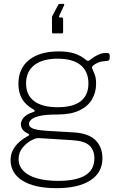

<svg xmlns="http://www.w3.org/2000/svg" viewBox="-20 -806 622 1001"><path d="M257 -632Q251 -632 251 -639V-715Q251 -717 251.5 -718.5Q252 -720 252 -721L283 -780Q285 -784 288 -785Q291 -786 297 -786H310Q313 -786 314.5 -783.5Q316 -781 314 -778L289 -724Q287 -720 288 -717.5Q289 -715 293 -715H301Q309 -715 309 -706V-640Q309 -632 302 -632H257ZM533 -530Q544 -530 548 -527Q552 -524 552 -517V-504Q552 -497 549 -493Q546 -489 535 -488Q516 -487 504 -484Q492 -481 480 -474Q456 -461 460 -451Q465 -438 473 -419.5Q481 -401 481 -369Q481 -325 460 -288.5Q439 -252 394.5 -230.5Q350 -209 279 -209Q222 -209 189.5 -202Q157 -195 144 -183.5Q131 -172 131 -160Q131 -142 156.5 -134Q182 -126 240 -123L360 -116Q440 -112 477 -76Q514 -40 514 19Q514 94 451 134.5Q388 175 275 175Q160 175 97.5 136Q35 97 35 27Q35 -9 57.5 -40.5Q80 -72 127 -98Q138 -104 127 -109Q107 -118 98 -130.5Q89 -143 89 -159Q89 -170 95.5 -182Q102 -194 116.5 -204.5Q131 -215 156 -223Q162 -225 161 -228.5Q160 -232 155 -235Q114 -258 95 -290.5Q76 -323 76 -369Q76 -449 131.5 -493.5Q187 -538 286 -538Q336 -538 370 -526.5Q404 -515 429 -493Q434 -489 438 -488.5Q442 -488 447 -492Q457 -500 470 -508.5Q483 -517 499 -523.5Q515 -530 533 -530ZM280 -247Q361 -247 401 -278.5Q441 -310 441 -371Q441 -433 400.5 -466.5Q360 -500 280 -500Q202 -500 159 -466.5Q116 -433 116 -371Q116 -310 158.5 -278.5Q201 -247 280 -247ZM183 -86Q167 -87 142 -73.5Q117 -60 97 -35Q77 -10 77 23Q77 59 101.5 84.5Q126 110 172.5 123.5Q219 137 284 137Q376 137 424 108.5Q472 80 472 19Q472 -22 447 -46.5Q422 -71 359 -75Z"/></svg>

Font: Libre Franklin Thin Thin
Style: Regular
Weight: 250
Version: Version 3.000